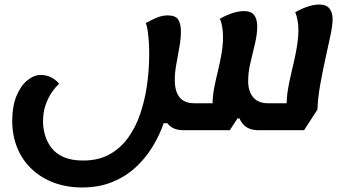

<svg xmlns="http://www.w3.org/2000/svg" viewBox="-20 -550 1556 848"><path d="M343 278Q275 278 218.5 257Q162 236 120.5 197Q79 158 56.5 103.5Q34 49 34 -17Q34 -80 52.5 -125.5Q71 -171 100.5 -195Q130 -219 160 -219Q189 -219 212 -205Q235 -191 241 -179Q226 -167 209.5 -143Q193 -119 181.5 -87Q170 -55 170 -14Q170 15 178.5 45.5Q187 76 206.5 102Q226 128 260.5 143.5Q295 159 347 159Q414 159 462.5 132.5Q511 106 545 59.5Q579 13 599.5 -47.5Q620 -108 629.5 -176Q639 -244 639 -313Q639 -342 637 -368.5Q635 -395 632 -416Q629 -437 624 -448Q652 -464 675 -473Q698 -482 721 -482Q755 -482 767 -463.5Q779 -445 779 -411Q779 -380 772.5 -343Q766 -306 759 -268Q752 -230 752 -196Q752 -147 773 -120.5Q794 -94 838 -94H964L919 -49V-95Q919 -125 926 -161.5Q933 -198 942.5 -236.5Q952 -275 958.5 -313.5Q965 -352 965 -386Q965 -410 961.5 -431Q958 -452 951 -467Q979 -483 1006.5 -492Q1034 -501 1058 -501Q1089 -501 1102.5 -483.5Q1116 -466 1116 -433Q1116 -398 1106 -356.5Q1096 -315 1086 -272.5Q1076 -230 1076 -193Q1076 -146 1098.5 -120Q1121 -94 1163 -94H1286L1246 -49V-95Q1246 -119 1251 -150.5Q1256 -182 1264 -216Q1272 -250 1280 -285.5Q1288 -321 1293 -354.5Q1298 -388 1298 -416Q1298 -440 1294 -461Q1290 -482 1284 -496Q1312 -512 1339.5 -521Q1367 -530 1390 -530Q1421 -530 1435 -512.5Q1449 -495 1449 -466Q1449 -439 1439.5 -393.5Q1430 -348 1417.5 -292Q1405 -236 1394.5 -177.5Q1384 -119 1382 -66L1323 25H1121Q1080 25 1057.5 2.5Q1035 -20 1029 -59L1065 -27H1029L995 25H790Q749 25 726.5 2.5Q704 -20 698 -59L750 -6H703Q684 49 652.5 100Q621 151 577 191Q533 231 474.5 254.5Q416 278 343 278Z"/></svg>

Font: Lemonada Medium
Style: Regular
Weight: 500
Designer: Mohamed Gaber (Arabic), Eduardo Tunni (Latin)
Foundry: Kief Type Foundry
Version: Version 4.004; ttfautohint (v1.8.2)